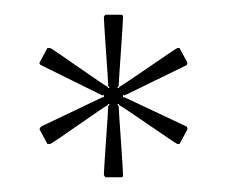

<svg xmlns="http://www.w3.org/2000/svg" viewBox="-20 -766 306 259"><path d="M147.9 -634.8Q151.9 -632.8 189.9 -615Q228 -597.2 231.9 -595.2Q232.9 -593.8 232.9 -591.8L222.2 -571.8H219.2Q215.3 -573.7 180.2 -597.9Q145 -622.1 141.1 -624L140.1 -626L138.2 -625L140.1 -623Q140.1 -618.7 143.1 -576.4Q146 -534.2 146 -529.8Q146 -527.8 145 -526.9H122.1L120.1 -529.8Q120.1 -534.2 123 -576.4Q126 -618.7 126 -623L127.9 -625L126 -626L125 -624Q121.1 -622.1 86.4 -597.9Q51.8 -573.7 47.9 -571.8H43.9L33.2 -591.8L35.2 -595.2Q39.1 -597.2 76.7 -615Q114.3 -632.8 118.2 -634.8H120.1V-638.2L118.2 -637.2Q114.3 -639.2 76.7 -657.7Q39.1 -676.3 35.2 -678.2Q33.2 -679.2 33.2 -681.2L43.9 -701.2H47.9Q51.8 -699.2 86.4 -675Q121.1 -650.9 125 -648.9L126 -647L127.9 -647.9L126 -649.9Q126 -654.3 123 -696.5Q120.1 -738.8 120.1 -743.2Q121.1 -745.1 122.1 -746.1H145L146 -743.2Q146 -738.8 143.1 -696.5Q140.1 -654.3 140.1 -649.9L138.2 -647.9L140.1 -647L141.1 -648.9Q145 -650.9 180.2 -675Q215.3 -699.2 219.2 -701.2H222.2L232.9 -681.2L231.9 -678.2Q228 -676.3 189.9 -657.7Q151.9 -639.2 147.9 -637.2L146 -638.2V-634.8Z"/></svg>

Font: FoglihtenNo07calt
Style: Regular
Weight: 500
Designer: gluk (gluksza@wp.pl)
Foundry: gluk (gluksza@wp.pl)
Version: Version 0.844